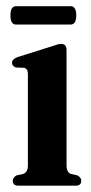

<svg xmlns="http://www.w3.org/2000/svg" viewBox="-20 -586 286 606"><path d="M190 -428.5V-64.5Q190 -42 204 -37L224 -32.5Q236.5 -26 236.5 -15.5Q236.5 0 219 0H37.5Q20.5 0 20.5 -15.5Q20.5 -26 32.5 -32.5L53 -37Q68 -42 68 -64V-352.5Q68 -369 56 -372L30 -373Q18 -377.5 18 -388Q18 -399 34.5 -405.5L142.5 -439.5Q164.5 -447.5 172.5 -447.5Q190 -447.5 190 -428.5ZM12.9 -537.5Q12.9 -566.5 30.9 -566.5H202.6Q220.7 -566.5 220.7 -537.5Q220.7 -508.5 202.6 -508.5H30.9Q12.9 -508.5 12.9 -537.5Z"/></svg>

Font: Fraunces 144pt Soft SemiBold
Style: Regular
Weight: 600
Version: Version 1.000;[b76b70a41]